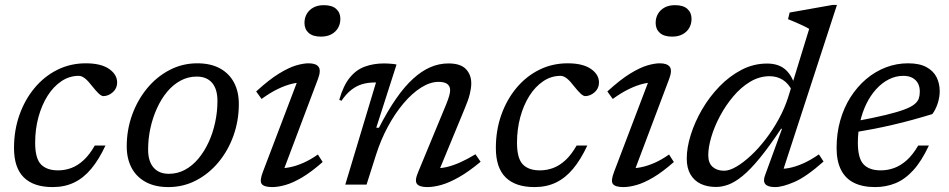

<svg xmlns="http://www.w3.org/2000/svg" viewBox="-20 -751 3862 781"><path d="M300.5 -442.5Q262 -442.5 229.5 -420.5Q197 -398.5 173.2 -360.8Q149.5 -323 136.2 -274Q123 -225 123 -170.5Q123 -107 146.5 -82.5Q170 -58 216 -58Q244.5 -58 270.5 -67.8Q296.5 -77.5 320.5 -99.8Q344.5 -122 365.5 -159H409Q382.5 -102 351.2 -64.5Q320 -27 281.5 -8.5Q243 10 194 10Q117 10 77 -29.2Q37 -68.5 37 -149Q37 -221 59 -283.2Q81 -345.5 120.5 -393Q160 -440.5 213.2 -467Q266.5 -493.5 329 -493.5Q390.5 -493.5 423.5 -470.8Q456.5 -448 456.5 -415.5Q456.5 -391.5 439 -376Q421.5 -360.5 401 -360Q392.5 -360 381 -371Q369.5 -382 354.5 -401Q339.5 -421 326 -431.8Q312.5 -442.5 300.5 -442.5Z M782.5 -493.5Q837 -493.5 874.8 -472.8Q912.5 -452 932 -415Q951.5 -378 951.5 -328Q951.5 -260.5 929.8 -199.5Q908 -138.5 868.8 -91.2Q829.5 -44 777.5 -17Q725.5 10 665 10Q610.5 10 572.5 -10.8Q534.5 -31.5 515 -68.8Q495.5 -106 495.5 -155.5Q495.5 -223 517.5 -283.8Q539.5 -344.5 578.5 -391.8Q617.5 -439 669.8 -466.2Q722 -493.5 782.5 -493.5ZM667 -44Q702 -44 732.2 -60.2Q762.5 -76.5 786.8 -105.5Q811 -134.5 828.5 -172.2Q846 -210 855.2 -253.2Q864.5 -296.5 864.5 -340.5Q864.5 -388.5 842.8 -414Q821 -439.5 780 -439.5Q745 -439.5 714.8 -423.2Q684.5 -407 660.2 -378Q636 -349 618.8 -311.2Q601.5 -273.5 592 -230.5Q582.5 -187.5 582.5 -142.5Q582.5 -95 604.5 -69.5Q626.5 -44 667 -44Z M1050 -53.5 1197 -440 1214.5 -415.5Q1194 -416.5 1167.8 -410.2Q1141.5 -404 1110.2 -389Q1079 -374 1044 -348.5L1022 -379Q1074.5 -427 1114.5 -451.5Q1154.5 -476 1184.2 -484.8Q1214 -493.5 1235.5 -493.5Q1265.5 -493.5 1276 -479Q1286.5 -464.5 1273.5 -430L1126.5 -40L1111 -67Q1132 -65.5 1158 -70.5Q1184 -75.5 1213.2 -88.2Q1242.5 -101 1273 -122.5L1292.5 -92Q1246.5 -51.5 1208.8 -29.2Q1171 -7 1141 1.5Q1111 10 1087.5 10Q1054 10 1044.5 -2.8Q1035 -15.5 1050 -53.5ZM1218.5 -657.5Q1218.5 -678.5 1228 -694.8Q1237.5 -711 1255 -720.5Q1272.5 -730 1297.5 -730Q1330.5 -730 1347.5 -714.8Q1364.5 -699.5 1364.5 -674.5Q1364.5 -653.5 1355 -637.2Q1345.5 -621 1328 -611.5Q1310.5 -602 1285.5 -602Q1252.5 -602 1235.5 -617.2Q1218.5 -632.5 1218.5 -657.5Z M1369 -341 1360 -345Q1376.5 -403 1402.8 -435.2Q1429 -467.5 1464.5 -480.2Q1500 -493 1542.5 -493Q1551 -493 1559.2 -492.5Q1567.5 -492 1576 -491.2Q1584.5 -490.5 1593 -488.5L1510.5 -231.5H1521.5Q1556.5 -299.5 1590.8 -349Q1625 -398.5 1659.8 -430.2Q1694.5 -462 1730.2 -477.5Q1766 -493 1804 -493Q1853.5 -493 1875.2 -470Q1897 -447 1897 -412Q1897 -393.5 1891 -368.5Q1885 -343.5 1868.5 -305L1759 -40L1752.5 -67Q1774 -66 1799 -72Q1824 -78 1853 -91Q1882 -104 1914 -123.5L1935 -93Q1887 -53 1847.2 -30.5Q1807.5 -8 1775.8 1Q1744 10 1718 10Q1686 10 1676 -3Q1666 -16 1680.5 -50L1794.5 -325.5Q1803.5 -347.5 1807.2 -361.2Q1811 -375 1811 -384.5Q1811 -400 1799.8 -409Q1788.5 -418 1764 -418Q1730 -418 1693.2 -395Q1656.5 -372 1621.8 -331Q1587 -290 1557.8 -235.8Q1528.5 -181.5 1509 -119.5L1471 0H1384.5L1509.5 -415.5Q1508.5 -415.5 1507 -415.5Q1505.5 -415.5 1504 -415.5Q1476.5 -415.5 1453 -408.5Q1429.5 -401.5 1408.8 -385.2Q1388 -369 1369 -341Z M2260.5 -442.5Q2222 -442.5 2189.5 -420.5Q2157 -398.5 2133.2 -360.8Q2109.5 -323 2096.2 -274Q2083 -225 2083 -170.5Q2083 -107 2106.5 -82.5Q2130 -58 2176 -58Q2204.5 -58 2230.5 -67.8Q2256.5 -77.5 2280.5 -99.8Q2304.5 -122 2325.5 -159H2369Q2342.5 -102 2311.2 -64.5Q2280 -27 2241.5 -8.5Q2203 10 2154 10Q2077 10 2037 -29.2Q1997 -68.5 1997 -149Q1997 -221 2019 -283.2Q2041 -345.5 2080.5 -393Q2120 -440.5 2173.2 -467Q2226.5 -493.5 2289 -493.5Q2350.5 -493.5 2383.5 -470.8Q2416.5 -448 2416.5 -415.5Q2416.5 -391.5 2399 -376Q2381.5 -360.5 2361 -360Q2352.5 -360 2341 -371Q2329.5 -382 2314.5 -401Q2299.5 -421 2286 -431.8Q2272.5 -442.5 2260.5 -442.5Z M2478.5 -53.5 2625.5 -440 2643 -415.5Q2622.5 -416.5 2596.2 -410.2Q2570 -404 2538.8 -389Q2507.5 -374 2472.5 -348.5L2450.5 -379Q2503 -427 2543 -451.5Q2583 -476 2612.8 -484.8Q2642.5 -493.5 2664 -493.5Q2694 -493.5 2704.5 -479Q2715 -464.5 2702 -430L2555 -40L2539.5 -67Q2560.5 -65.5 2586.5 -70.5Q2612.5 -75.5 2641.8 -88.2Q2671 -101 2701.5 -122.5L2721 -92Q2675 -51.5 2637.2 -29.2Q2599.5 -7 2569.5 1.5Q2539.5 10 2516 10Q2482.5 10 2473 -2.8Q2463.5 -15.5 2478.5 -53.5ZM2647 -657.5Q2647 -678.5 2656.5 -694.8Q2666 -711 2683.5 -720.5Q2701 -730 2726 -730Q2759 -730 2776 -714.8Q2793 -699.5 2793 -674.5Q2793 -653.5 2783.5 -637.2Q2774 -621 2756.5 -611.5Q2739 -602 2714 -602Q2681 -602 2664 -617.2Q2647 -632.5 2647 -657.5Z M3204 -378.5Q3188 -411.5 3164.2 -426.2Q3140.5 -441 3110.5 -441Q3069 -441 3031.5 -418.5Q2994 -396 2963 -359.2Q2932 -322.5 2909 -279.5Q2886 -236.5 2873.5 -194.2Q2861 -152 2861 -119.5Q2861 -88 2878.8 -72.2Q2896.5 -56.5 2925.5 -56.5Q2947 -56.5 2975 -72.8Q3003 -89 3034 -117.8Q3065 -146.5 3094.5 -184.8Q3124 -223 3148.2 -267.5Q3172.5 -312 3187 -358.5L3271.5 -633.5Q3262.5 -639 3247.8 -646Q3233 -653 3216.5 -660.2Q3200 -667.5 3185.5 -673L3192 -700L3367 -731H3384.5L3158.5 -37L3141 -65Q3162 -62.5 3189 -67.5Q3216 -72.5 3247 -86.2Q3278 -100 3311 -123L3330 -94Q3259.5 -31.5 3211.2 -10.8Q3163 10 3133 10Q3103.5 10 3093.2 -2Q3083 -14 3092 -38L3161 -227H3157Q3108 -153.5 3069.8 -107Q3031.5 -60.5 3000.5 -35.2Q2969.5 -10 2943.2 -0.2Q2917 9.5 2892.5 9.5Q2857 9.5 2830.2 -3.2Q2803.5 -16 2788.5 -41.8Q2773.5 -67.5 2773.5 -106Q2773.5 -151 2790 -203.2Q2806.5 -255.5 2836.2 -306.5Q2866 -357.5 2907 -399.8Q2948 -442 2996.8 -467.2Q3045.5 -492.5 3100 -492.5Q3144.5 -492.5 3171.5 -470.8Q3198.5 -449 3211.5 -408.5Z M3654.5 -442.5Q3623.5 -442.5 3595.5 -428.2Q3567.5 -414 3544.2 -388.5Q3521 -363 3504.2 -328.8Q3487.5 -294.5 3478.5 -254.2Q3469.5 -214 3469.5 -170.5Q3469.5 -107 3492.8 -82.5Q3516 -58 3562.5 -58Q3591.5 -58 3618.2 -68Q3645 -78 3669.2 -100Q3693.5 -122 3715 -159H3758.5Q3728.5 -95 3694.5 -58Q3660.5 -21 3622 -5.5Q3583.5 10 3540 10Q3488.5 10 3453.5 -7.5Q3418.5 -25 3400.8 -60.5Q3383 -96 3383 -149Q3383 -208.5 3397.8 -260.8Q3412.5 -313 3439.8 -355.8Q3467 -398.5 3503.2 -429.2Q3539.5 -460 3583 -476.8Q3626.5 -493.5 3674 -493.5Q3720 -493.5 3748.5 -478Q3777 -462.5 3789.8 -436.8Q3802.5 -411 3802.5 -380Q3802.5 -355.5 3794.2 -330.2Q3786 -305 3772.5 -287Q3733.5 -275 3693.5 -264Q3653.5 -253 3613.8 -243.8Q3574 -234.5 3535.8 -227Q3497.5 -219.5 3461 -213.5L3464 -258.5Q3536 -272 3583.2 -283.5Q3630.5 -295 3658.5 -305.5Q3686.5 -316 3700 -327.2Q3713.5 -338.5 3717.5 -350.8Q3721.5 -363 3721.5 -378.5Q3721.5 -398 3713.8 -412.2Q3706 -426.5 3691.2 -434.5Q3676.5 -442.5 3654.5 -442.5Z"/></svg>

Font: Newsreader 10pt
Style: Italic
Weight: 400
Italic angle: -17°
Version: Version 1.003